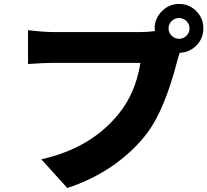

<svg xmlns="http://www.w3.org/2000/svg" viewBox="-20 -897 1052 974"><path d="M888.7 -700.2Q910.2 -700.2 925.8 -715.8Q941.4 -731.4 941.4 -752.9Q941.4 -774.4 925.8 -790Q910.2 -805.7 888.7 -805.7Q866.2 -805.7 850.6 -790Q835 -774.4 835 -752.9Q835 -731.4 850.6 -715.8Q866.2 -700.2 888.7 -700.2ZM252 -734.4H693.4Q731.4 -734.4 765.6 -739.3Q764.6 -743.2 764.6 -752.9Q764.6 -803.7 801.3 -840.3Q837.9 -877 888.7 -877Q939.5 -877 975.6 -840.8Q1011.7 -804.7 1011.7 -752.9Q1011.7 -702.1 976.6 -666.5Q941.4 -630.9 891.6 -628.9Q882.8 -602.5 878.9 -586.9Q815.4 -341.8 728.5 -224.6Q659.2 -131.8 554.7 -58.6Q450.2 14.6 321.3 56.6L189.5 -88.9Q440.4 -144.5 582 -319.3Q668 -424.8 692.4 -578.1H252Q201.2 -578.1 122.1 -572.3V-744.1Q200.2 -734.4 252 -734.4Z"/></svg>

Font: GenEi Gothic M Heavy
Style: Regular
Weight: 800
Designer: o_tamon (Modified); [Source Han Sans]
Ryoko NISHIZUKA  (kana & ideographs); Paul D. Hunt (Latin, Greek & Cyrillic); Wenl
Version: Version 1.1a;Original Version 1.004